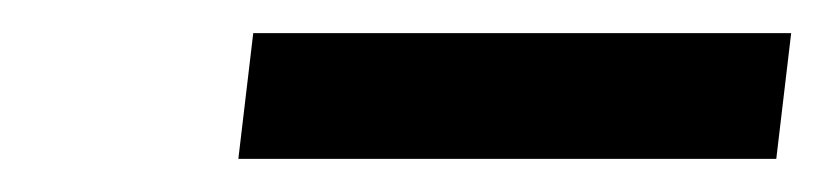

<svg xmlns="http://www.w3.org/2000/svg" viewBox="-20 -713 498 116"><path d="M458 -693H133L124 -617H449Z"/></svg>

Font: Bluebird
Style: LiNrwObl
Weight: 300
Designer: Jasper
Foundry: Cannot Into Space Fonts
Version: Version 0.98